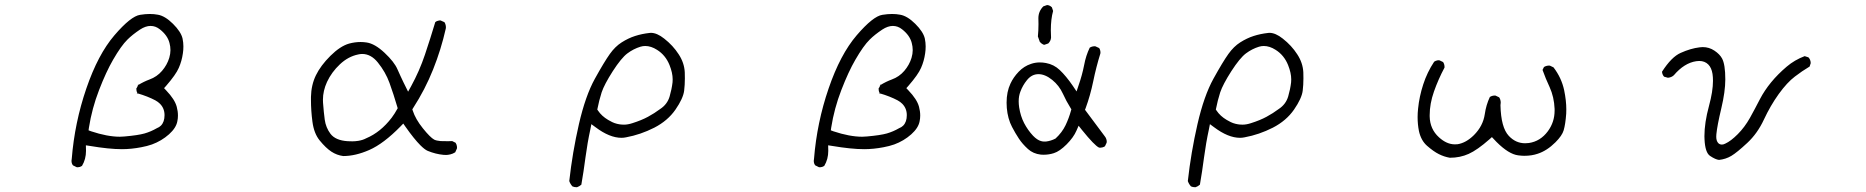

<svg xmlns="http://www.w3.org/2000/svg" viewBox="-20 -640 7540 776"><path d="M289.6 35.6Q291 36.1 294.4 36.1Q297.9 36.1 302.5 34.7Q307.1 33.2 311.5 30.3Q327.6 3.4 327.6 -30.3Q327.6 -33.2 327.1 -52.7L342.8 -50.3Q420.9 -37.1 472.7 -37.1Q510.7 -37.1 550.8 -44.9Q574.7 -49.3 594.2 -56.2Q632.8 -70.3 663.1 -97.2Q691.9 -123 696.8 -149.9Q699.2 -161.1 699.2 -172.9Q699.2 -190.4 694.3 -208.5Q686.5 -238.3 651.4 -274.9L643.1 -283.7L651.4 -293Q690.9 -338.4 702.6 -365.7Q714.8 -393.1 719.2 -424.8Q721.2 -437.5 721.2 -452.6Q721.2 -467.8 717.8 -484.4Q711.4 -511.7 679.2 -543.7Q647 -575.7 617.7 -580.6Q603 -583.5 585.2 -583.5Q567.4 -583.5 546.4 -580.1Q508.8 -574.7 442.4 -497.3Q376 -419.9 328.9 -282.2Q281.7 -144.5 270 1.5Q269 6.3 269 9.8Q269 21 274.9 28.3ZM626.5 -220.7Q645 -202.1 645 -174.6Q645 -147 630.4 -132.3Q623.5 -125.5 614.3 -122.1Q589.8 -107.9 564.2 -100.6Q538.6 -93.3 483.4 -88.4Q474.6 -87.4 464.4 -87.4Q414.1 -87.4 348.1 -109.4L337.9 -113.3L339.4 -124Q351.6 -201.7 380.4 -276.1Q409.2 -350.6 437 -398.4Q469.7 -455.1 495.1 -480Q515.1 -500 545.9 -520.5Q568.4 -535.2 588.6 -535.2Q608.9 -535.2 626 -521.5Q657.2 -497.1 665 -466.3Q668.9 -452.1 668.9 -437.3Q668.9 -422.4 664.1 -406.2Q655.3 -377.4 634.8 -353.5Q614.3 -329.6 584.5 -318.8Q561 -310.1 538.6 -296.4L531.7 -282.7Q531.2 -281.2 531.2 -280.3Q531.2 -270 536.1 -262.7Q577.6 -250.5 607.9 -234.4Q618.7 -228.5 626.5 -220.7ZM536.1 -262.7Q537.1 -260.7 538.6 -259.8L531.7 -263.7Q534.2 -263.2 536.1 -262.7ZM531.7 -282.7 530.3 -280.3 531.7 -285.2Q531.7 -283.7 531.7 -282.7ZM538.6 -296.4Q536.6 -295.4 535.2 -294.4L540 -299.8ZM614.3 -122.1 615.2 -122.6Q614.7 -122.1 614.3 -122.1Z M1790.5 -69.3 1760.7 -69.8Q1743.7 -71.3 1734.9 -75.7Q1718.8 -84.5 1689 -121.6Q1659.2 -158.7 1648.4 -192.4L1646.5 -198.2L1649.9 -203.6Q1698.2 -278.3 1730.5 -359.4Q1762.7 -439.9 1781.7 -524.4Q1782.2 -526.9 1782.2 -528.8Q1782.2 -530.8 1782 -533.2Q1781.7 -535.6 1781.2 -538.6Q1779.8 -544.9 1776.4 -550.3L1761.2 -557.1Q1760.3 -557.6 1758.1 -557.6Q1755.9 -557.6 1752.4 -556.6Q1745.6 -555.7 1739.3 -550.8Q1719.7 -485.4 1697.5 -419.2Q1675.3 -353 1641.6 -291.5L1629.4 -269.5Q1606.4 -315.4 1598.9 -332.3Q1591.3 -349.1 1586.4 -359.9Q1573.7 -389.6 1534.4 -426.5Q1495.1 -463.4 1461.9 -468.3Q1449.7 -470.2 1437.5 -470.2Q1414.6 -470.2 1391.1 -463.9Q1355 -453.6 1315.4 -414.3Q1275.9 -375 1256.8 -335.7Q1237.8 -296.4 1236.8 -248.5Q1236.8 -242.7 1236.8 -236.3Q1236.8 -192.9 1242.7 -148.4Q1249 -100.1 1272.5 -71.8Q1296.9 -42 1319.1 -27.3Q1341.3 -12.7 1367.2 -9.3Q1416.5 -9.3 1472.2 -33.7Q1530.3 -59.1 1599.1 -129.4L1609.9 -140.6L1619.1 -127.4Q1653.8 -78.1 1679.2 -52.7Q1696.8 -35.2 1708.5 -30.3Q1740.7 -17.1 1772 -14.2Q1776.4 -13.7 1783 -13.7Q1789.6 -13.7 1799.6 -15.9Q1809.6 -18.1 1819.8 -24.4L1826.7 -39.6Q1827.1 -41 1827.1 -43.2Q1827.1 -45.4 1826.7 -48.8Q1825.7 -56.2 1821.3 -63L1807.6 -69.8Q1796.4 -69.3 1790.5 -69.3ZM1460 -81.1H1460.4Q1460 -81.1 1460 -81.1ZM1428.2 -70.8Q1415.5 -68.8 1404.5 -68.8Q1393.6 -68.8 1385.7 -69.3Q1335.9 -72.3 1315.4 -99.6Q1296.9 -124.5 1292.5 -156.2Q1288.6 -185.1 1285.6 -224.6Q1285.2 -230.5 1285.2 -236.8Q1285.2 -272.9 1301.8 -309.1Q1320.3 -348.6 1353.8 -380.1Q1387.2 -411.6 1427.7 -419.9Q1436 -421.9 1443.8 -421.9Q1479.5 -421.9 1507.3 -387.2Q1538.1 -349.1 1554.2 -304.9Q1570.3 -260.7 1587.4 -202.6Q1575.2 -180.2 1563 -164.1Q1518.1 -105.5 1460 -81.1Q1446.3 -73.7 1428.2 -70.8Z M2310.5 116.7Q2311 116.7 2312 116.7Q2321.8 113.3 2329.6 106.4Q2338.9 53.2 2346.4 -4.4Q2354 -62 2366.2 -118.2L2370.1 -138.2L2386.7 -126Q2443.8 -83 2491.7 -83Q2501 -83 2510.3 -85Q2568.8 -95.7 2624.5 -124Q2678.7 -151.9 2710 -197Q2741.2 -242.2 2745.1 -273.4Q2748 -296.9 2748 -323.2Q2748 -335.4 2747.6 -348.1Q2745.6 -386.2 2723.1 -420.4Q2700.2 -456.1 2664.6 -483.9Q2635.3 -507.3 2610.4 -507.3Q2607.4 -507.3 2605 -506.8Q2574.2 -503.4 2546.9 -494.6Q2519.5 -485.8 2492.7 -468.8Q2466.3 -452.1 2444.8 -421.9Q2422.4 -390.6 2384.3 -321.8Q2346.2 -252.9 2319.8 -138.2Q2293.5 -23.4 2280.8 91.8Q2284.7 103.5 2293.5 113.3Q2300.8 116.7 2310.5 116.7ZM2647.9 -199.2H2648.4Q2648.4 -199.2 2647.9 -199.2ZM2647.9 -199.2Q2625 -182.1 2598.9 -168Q2572.8 -153.8 2535.6 -142.1Q2517.6 -136.2 2502 -136.2Q2497.1 -136.2 2490.5 -136.7Q2483.9 -137.2 2473.6 -139.6Q2463.4 -142.1 2454.3 -146.5Q2445.3 -150.9 2438 -155.3Q2411.6 -170.9 2397 -192.9L2394 -197.3Q2401.4 -234.9 2411.6 -266.6Q2422.4 -298.8 2456.5 -352.1Q2491.2 -405.8 2515.6 -424.1Q2540 -442.4 2568.4 -451.2Q2578.1 -454.1 2587.9 -454.1Q2611.3 -454.1 2635.7 -438.5Q2669.9 -417 2686 -377Q2698.7 -345.2 2698.7 -319.3Q2698.7 -313 2698.2 -307.1Q2694.8 -278.8 2686.5 -250.5Q2677.2 -218.3 2647.9 -199.2Z M3289.6 35.6Q3291 36.1 3294.4 36.1Q3297.9 36.1 3302.5 34.7Q3307.1 33.2 3311.5 30.3Q3327.6 3.4 3327.6 -30.3Q3327.6 -33.2 3327.1 -52.7L3342.8 -50.3Q3420.9 -37.1 3472.7 -37.1Q3510.7 -37.1 3550.8 -44.9Q3574.7 -49.3 3594.2 -56.2Q3632.8 -70.3 3663.1 -97.2Q3691.9 -123 3696.8 -149.9Q3699.2 -161.1 3699.2 -172.9Q3699.2 -190.4 3694.3 -208.5Q3686.5 -238.3 3651.4 -274.9L3643.1 -283.7L3651.4 -293Q3690.9 -338.4 3702.6 -365.7Q3714.8 -393.1 3719.2 -424.8Q3721.2 -437.5 3721.2 -452.6Q3721.2 -467.8 3717.8 -484.4Q3711.4 -511.7 3679.2 -543.7Q3647 -575.7 3617.7 -580.6Q3603 -583.5 3585.2 -583.5Q3567.4 -583.5 3546.4 -580.1Q3508.8 -574.7 3442.4 -497.3Q3376 -419.9 3328.9 -282.2Q3281.7 -144.5 3270 1.5Q3269 6.3 3269 9.8Q3269 21 3274.9 28.3ZM3626.5 -220.7Q3645 -202.1 3645 -174.6Q3645 -147 3630.4 -132.3Q3623.5 -125.5 3614.3 -122.1Q3589.8 -107.9 3564.2 -100.6Q3538.6 -93.3 3483.4 -88.4Q3474.6 -87.4 3464.4 -87.4Q3414.1 -87.4 3348.1 -109.4L3337.9 -113.3L3339.4 -124Q3351.6 -201.7 3380.4 -276.1Q3409.2 -350.6 3437 -398.4Q3469.7 -455.1 3495.1 -480Q3515.1 -500 3545.9 -520.5Q3568.4 -535.2 3588.6 -535.2Q3608.9 -535.2 3626 -521.5Q3657.2 -497.1 3665 -466.3Q3668.9 -452.1 3668.9 -437.3Q3668.9 -422.4 3664.1 -406.2Q3655.3 -377.4 3634.8 -353.5Q3614.3 -329.6 3584.5 -318.8Q3561 -310.1 3538.6 -296.4L3531.7 -282.7Q3531.2 -281.2 3531.2 -280.3Q3531.2 -270 3536.1 -262.7Q3577.6 -250.5 3607.9 -234.4Q3618.7 -228.5 3626.5 -220.7ZM3536.1 -262.7Q3537.1 -260.7 3538.6 -259.8L3531.7 -263.7Q3534.2 -263.2 3536.1 -262.7ZM3531.7 -282.7 3530.3 -280.3 3531.7 -285.2Q3531.7 -283.7 3531.7 -282.7ZM3538.6 -296.4Q3536.6 -295.4 3535.2 -294.4L3540 -299.8ZM3614.3 -122.1 3615.2 -122.6Q3614.7 -122.1 3614.3 -122.1Z M4176.8 -566.4 4177.2 -542.5Q4177.2 -517.1 4174.8 -492.7L4182.6 -470.7Q4189.9 -462.9 4195.8 -460.4Q4198.7 -459 4201.2 -459L4216.8 -464.4Q4227.1 -474.6 4228 -488.3Q4227.1 -503.4 4227.1 -517.6Q4227.1 -563 4236.3 -595.7L4231.4 -610.4Q4222.7 -619.1 4211.9 -619.6L4196.8 -614.3Q4176.8 -594.2 4176.8 -566.4ZM4207 -67.9Q4203.6 -67.9 4199.2 -67.9Q4194.8 -67.9 4187.5 -69.8Q4171.9 -74.2 4155.3 -91.3Q4133.8 -114.3 4119.1 -142.6Q4104.5 -170.9 4099.1 -206.1Q4097.2 -218.8 4097.2 -230.5Q4097.2 -252 4104 -269.5Q4113.3 -294.9 4130.4 -315.9Q4149.9 -340.3 4177 -340.3Q4204.1 -340.3 4232.9 -316.9Q4260.7 -294.4 4275.9 -261.2Q4289.1 -231.9 4307.1 -203.1L4310.1 -198.2L4308.6 -192.9Q4300.3 -162.6 4286.6 -133.8Q4272.5 -104.5 4246.1 -80.1Q4227.5 -70.3 4207 -67.9ZM4182.6 -387.7Q4164.1 -387.7 4147 -381.8Q4118.7 -372.6 4097.2 -350.1Q4075.7 -327.6 4064 -302.2Q4048.3 -269 4048.3 -225.1Q4048.3 -181.2 4062.5 -144Q4065.9 -135.3 4070.3 -127Q4083.5 -101.6 4098.1 -79.6Q4111.8 -58.6 4134.8 -37.6Q4155.8 -18.6 4186.5 -15.1Q4191.9 -14.6 4197.3 -14.6Q4219.7 -14.6 4239.3 -21Q4262.7 -28.3 4290.8 -56.4Q4318.8 -84.5 4330.6 -111.8L4339.4 -131.8L4353 -114.7Q4403.8 -51.8 4421.9 -43.5Q4423.3 -43 4426.8 -43Q4430.2 -43 4435.3 -44.2Q4440.4 -45.4 4445.8 -48.8L4452.6 -63Q4453.1 -64.5 4453.1 -68.1Q4453.1 -71.8 4451.4 -77.6Q4449.7 -83.5 4445.3 -88.9L4365.2 -196.3L4367.7 -202.6Q4386.7 -254.4 4398.4 -311Q4410.2 -368.7 4427.2 -423.3Q4427.7 -425.3 4427.7 -426.8Q4427.7 -438 4422.4 -445.8L4407.7 -452.6Q4406.2 -453.1 4405.3 -453.1Q4393.1 -453.1 4384.3 -447.3Q4368.7 -415 4361.8 -377.4Q4353.5 -335.4 4339.4 -295.4L4331.1 -270.5L4316.4 -292.5Q4288.6 -333 4263.2 -356.9Q4239.7 -379.4 4207.5 -385.3Q4194.8 -387.7 4182.6 -387.7Z M4810.5 116.7Q4811 116.7 4812 116.7Q4821.8 113.3 4829.6 106.4Q4838.9 53.2 4846.4 -4.4Q4854 -62 4866.2 -118.2L4870.1 -138.2L4886.7 -126Q4943.8 -83 4991.7 -83Q5001 -83 5010.3 -85Q5068.8 -95.7 5124.5 -124Q5178.7 -151.9 5210 -197Q5241.2 -242.2 5245.1 -273.4Q5248 -296.9 5248 -323.2Q5248 -335.4 5247.6 -348.1Q5245.6 -386.2 5223.1 -420.4Q5200.2 -456.1 5164.6 -483.9Q5135.3 -507.3 5110.4 -507.3Q5107.4 -507.3 5105 -506.8Q5074.2 -503.4 5046.9 -494.6Q5019.5 -485.8 4992.7 -468.8Q4966.3 -452.1 4944.8 -421.9Q4922.4 -390.6 4884.3 -321.8Q4846.2 -252.9 4819.8 -138.2Q4793.5 -23.4 4780.8 91.8Q4784.7 103.5 4793.5 113.3Q4800.8 116.7 4810.5 116.7ZM5147.9 -199.2H5148.4Q5148.4 -199.2 5147.9 -199.2ZM5147.9 -199.2Q5125 -182.1 5098.9 -168Q5072.8 -153.8 5035.6 -142.1Q5017.6 -136.2 5002 -136.2Q4997.1 -136.2 4990.5 -136.7Q4983.9 -137.2 4973.6 -139.6Q4963.4 -142.1 4954.3 -146.5Q4945.3 -150.9 4938 -155.3Q4911.6 -170.9 4897 -192.9L4894 -197.3Q4901.4 -234.9 4911.6 -266.6Q4922.4 -298.8 4956.5 -352.1Q4991.2 -405.8 5015.6 -424.1Q5040 -442.4 5068.4 -451.2Q5078.1 -454.1 5087.9 -454.1Q5111.3 -454.1 5135.7 -438.5Q5169.9 -417 5186 -377Q5198.7 -345.2 5198.7 -319.3Q5198.7 -313 5198.2 -307.1Q5194.8 -278.8 5186.5 -250.5Q5177.2 -218.3 5147.9 -199.2Z M5709.5 -167Q5709.5 -137.2 5714.8 -110.8Q5723.1 -72.3 5747.6 -50.8Q5773.9 -27.8 5795.4 -17.1Q5816.9 -6.3 5839.8 -2.4Q5881.3 -2.4 5916 -18.1Q5950.7 -33.7 6000 -77.1L6009.8 -85.9Q6023.4 -71.3 6028.3 -66.4Q6077.6 -17.1 6115.7 -12.2Q6129.9 -10.3 6140.6 -10.3Q6170.9 -10.3 6194.8 -18.6Q6232.4 -30.8 6266.6 -64.9Q6293.5 -91.8 6299.8 -113.3Q6307.1 -138.2 6310.1 -180.7Q6310.5 -189 6310.5 -197.8Q6310.5 -233.4 6301.8 -275.4Q6291 -325.7 6258.8 -367.7L6244.6 -374.5Q6243.2 -375 6241.7 -375Q6229.5 -375 6220.2 -369.1L6214.4 -357.4Q6227.1 -321.8 6243.2 -287.6Q6261.2 -248 6263.2 -199.7Q6263.2 -196.3 6263.2 -192.9Q6263.2 -146.5 6235.8 -109.4Q6205.6 -68.8 6159.2 -62Q6151.4 -61 6144 -61Q6106 -61 6078.1 -90.8Q6046.4 -124.5 6044.4 -214.8Q6045.4 -220.7 6045.4 -225.1Q6045.4 -237.3 6039.1 -246.6L6024.9 -253.4Q6023.4 -253.9 6022.5 -253.9Q6010.3 -253.9 6001.5 -248Q5986.3 -215.8 5981 -178.7Q5974.1 -130.9 5937 -93.8Q5905.3 -62.5 5871.1 -57.1Q5865.2 -56.6 5859.9 -56.6Q5827.1 -56.6 5795.9 -85Q5759.3 -118.2 5758.3 -169.4Q5758.3 -172.4 5758.3 -174.8Q5758.3 -220.7 5775.6 -270Q5793 -319.3 5817.9 -366.2Q5818.4 -367.2 5818.4 -368.2Q5818.4 -380.4 5812.5 -389.2L5798.3 -396Q5796.9 -396.5 5794.7 -396.5Q5792.5 -396.5 5789.1 -396Q5782.2 -394.5 5776.4 -390.6Q5748 -347.7 5732.2 -298.8Q5716.3 -250 5711.4 -200.7Q5709.5 -183.6 5709.5 -167Z M6847.7 -393.6Q6870.1 -393.6 6884.3 -379.4Q6897.5 -366.2 6901.4 -341.3Q6903.3 -328.6 6903.3 -313.5Q6903.3 -271 6887.2 -211.9Q6868.7 -144 6868.7 -89.4Q6868.7 -83.5 6869.1 -77.1Q6871.6 -22.9 6891.6 -9.8Q6913.6 4.9 6927.7 6.3Q6955.1 3.4 6977.5 -10Q7000 -23.4 7042 -62.5Q7083 -100.6 7109.1 -156.7Q7135.3 -212.9 7168.9 -259.8Q7203.1 -307.1 7234.4 -330.6Q7262.2 -352.1 7293.9 -371.1L7298.3 -384.8Q7297.9 -399.4 7289.1 -408.2L7273.9 -413.1Q7233.4 -397.9 7201.2 -370.6Q7129.9 -310.1 7092.8 -238.8Q7073.2 -200.7 7052.7 -163.6Q7031.2 -125.5 7003.4 -97.7Q6975.6 -69.8 6953.1 -59.6Q6945.8 -55.7 6939.5 -55.7Q6930.7 -55.7 6924.8 -61.5Q6916.5 -70.3 6916.5 -87.4Q6916.5 -92.3 6917 -97.7Q6920.4 -132.8 6936.8 -201.4Q6953.1 -270 6953.1 -318.8Q6953.1 -379.9 6939.9 -403.8Q6930.7 -420.9 6909.2 -435.3Q6887.7 -449.7 6861.8 -449.7Q6856 -449.7 6849.1 -448.7Q6813 -444.3 6772.9 -426.3Q6735.8 -410.2 6697.3 -350.1Q6698.2 -338.4 6705.6 -330.1L6721.2 -325.7Q6735.8 -327.1 6745.1 -335.9Q6787.1 -385.3 6835.4 -392.6Q6841.8 -393.6 6847.7 -393.6Z"/></svg>

Font: NaikaiFont
Style: ExtraLight
Weight: 200
Version: Version 1.89